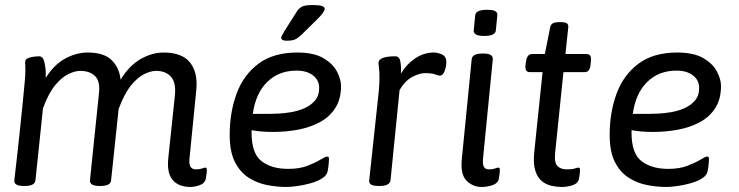

<svg xmlns="http://www.w3.org/2000/svg" viewBox="-20 -738 2939 764"><path d="M739 6Q690 6 666.5 -22.5Q643 -51 650 -112L676 -359Q681 -410 660 -433Q639 -456 601 -456Q580 -456 553.5 -443Q527 -430 500.5 -397Q474 -364 452 -304L422 -20Q420 2 380 2H376Q336 2 338 -21L374 -369Q379 -415 358 -435.5Q337 -456 299 -456Q279 -456 252.5 -443.5Q226 -431 199.5 -399Q173 -367 151 -307L121 -20Q118 2 79 2H75Q34 2 37 -21Q42 -64 48 -116.5Q54 -169 59.5 -223Q65 -277 70 -325Q75 -373 78 -408Q81 -443 81 -457Q81 -475 80.5 -481Q80 -487 80 -491Q80 -502 92.5 -507Q105 -512 119 -513Q133 -514 136 -514Q151 -514 156.5 -491Q162 -468 162 -447Q162 -438 162 -428Q195 -481 239.5 -505Q284 -529 329 -529Q394 -529 424.5 -498.5Q455 -468 460 -421Q494 -477 539.5 -503Q585 -529 631 -529Q704 -529 736 -489.5Q768 -450 761 -379L734 -107Q729 -64 760 -64Q774 -64 783.5 -67.5Q793 -71 797 -71Q803 -71 803 -63Q803 -62 802.5 -53Q802 -44 799 -27Q795 -8 774 -1Q753 6 739 6Z M1120 -576Q1099 -576 1099 -588Q1099 -594 1113 -616L1161 -692Q1169 -705 1181.5 -711.5Q1194 -718 1226 -718Q1272 -718 1272 -703Q1272 -690 1241 -660L1180 -600Q1166 -587 1155 -581.5Q1144 -576 1120 -576ZM1163 -529Q1229 -529 1267 -506.5Q1305 -484 1321 -453Q1337 -422 1337 -396Q1337 -344 1314.5 -308.5Q1292 -273 1253 -252Q1214 -231 1166 -222Q1118 -213 1067 -213Q1039 -213 1018 -215Q997 -217 981 -220V-210Q981 -127 1021 -96.5Q1061 -66 1127 -66Q1172 -66 1204 -78.5Q1236 -91 1255.5 -103Q1275 -115 1282 -115Q1285 -115 1287 -113.5Q1289 -112 1289 -103Q1289 -101 1288 -87.5Q1287 -74 1284 -58Q1281 -40 1261.5 -28Q1242 -16 1215 -8.5Q1188 -1 1162 2.5Q1136 6 1120 6Q1083 6 1043.5 -1.5Q1004 -9 970 -30.5Q936 -52 915 -93Q894 -134 894 -201Q894 -291 921.5 -365.5Q949 -440 1008.5 -484.5Q1068 -529 1163 -529ZM1160 -457Q1089 -457 1043 -411.5Q997 -366 986 -285H1057Q1066 -285 1088 -286Q1110 -287 1137.5 -291.5Q1165 -296 1190.5 -307Q1216 -318 1233 -337.5Q1250 -357 1250 -388Q1250 -419 1225.5 -438Q1201 -457 1160 -457Z M1487 2Q1447 2 1449 -19L1487 -373Q1490 -406 1490 -428Q1490 -454 1488 -468Q1486 -482 1486 -487Q1486 -514 1553 -514Q1570 -514 1573.5 -491.5Q1577 -469 1575 -445Q1598 -483 1632.5 -506Q1667 -529 1706 -529Q1721 -529 1738.5 -521.5Q1756 -514 1756 -491Q1756 -473 1749 -455Q1742 -437 1731 -437Q1724 -437 1711 -442Q1698 -447 1671 -447Q1650 -447 1621.5 -432.5Q1593 -418 1570 -380L1534 -21Q1531 2 1491 2Z M1907 -595Q1883 -595 1873.5 -601Q1864 -607 1865 -617L1871 -677Q1873 -699 1918 -699Q1942 -699 1951 -693.5Q1960 -688 1959 -677L1953 -617Q1951 -595 1907 -595ZM1897 6Q1861 6 1836 -19.5Q1811 -45 1818 -109L1857 -503Q1860 -525 1899 -525H1903Q1942 -525 1941 -503L1902 -107Q1900 -84 1905.5 -74Q1911 -64 1926 -64Q1940 -64 1949.5 -67.5Q1959 -71 1963 -71Q1969 -71 1969 -63Q1969 -62 1968.5 -53Q1968 -44 1965 -27Q1961 -8 1939 -1Q1917 6 1897 6Z M2215 6Q2196 6 2175 1.5Q2154 -3 2136.5 -17Q2119 -31 2110 -59Q2101 -87 2106 -134L2139 -451H2088Q2068 -451 2071 -478L2073 -493Q2077 -523 2097 -523H2148L2169 -628Q2171 -640 2179.5 -645Q2188 -650 2207 -650H2210Q2230 -650 2236.5 -644.5Q2243 -639 2241 -627L2230 -523H2312Q2325 -523 2329 -516Q2333 -509 2331 -493L2330 -481Q2327 -451 2307 -451H2222L2189 -130Q2185 -90 2198.5 -77Q2212 -64 2235 -64Q2257 -64 2267 -67.5Q2277 -71 2282 -71Q2288 -71 2288 -63Q2288 -62 2287.5 -53Q2287 -44 2284 -27Q2280 -8 2258.5 -1Q2237 6 2215 6Z M2675 -529Q2741 -529 2779 -506.5Q2817 -484 2833 -453Q2849 -422 2849 -396Q2849 -344 2826.5 -308.5Q2804 -273 2765 -252Q2726 -231 2678 -222Q2630 -213 2579 -213Q2551 -213 2530 -215Q2509 -217 2493 -220V-210Q2493 -127 2533 -96.5Q2573 -66 2639 -66Q2684 -66 2716 -78.5Q2748 -91 2767.5 -103Q2787 -115 2794 -115Q2797 -115 2799 -113.5Q2801 -112 2801 -103Q2801 -101 2800 -87.5Q2799 -74 2796 -58Q2793 -40 2773.5 -28Q2754 -16 2727 -8.5Q2700 -1 2674 2.5Q2648 6 2632 6Q2595 6 2555.5 -1.5Q2516 -9 2482 -30.5Q2448 -52 2427 -93Q2406 -134 2406 -201Q2406 -291 2433.5 -365.5Q2461 -440 2520.5 -484.5Q2580 -529 2675 -529ZM2672 -457Q2601 -457 2555 -411.5Q2509 -366 2498 -285H2569Q2578 -285 2600 -286Q2622 -287 2649.5 -291.5Q2677 -296 2702.5 -307Q2728 -318 2745 -337.5Q2762 -357 2762 -388Q2762 -419 2737.5 -438Q2713 -457 2672 -457Z"/></svg>

Font: Asap
Style: Italic
Weight: 400
Italic angle: -6°
Designer: Pablo Cosgaya
Foundry: Omnibus-Type
Version: Version 3.001; ttfautohint (v1.8.3)